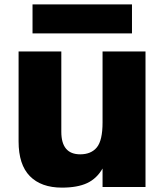

<svg xmlns="http://www.w3.org/2000/svg" viewBox="-20 -815 749 873"><path d="M64.5 -171.9V-581.1H258.8V-215.8Q258.8 -113.3 344.7 -113.3Q394.5 -113.3 420.4 -145Q446.3 -176.8 446.3 -257.8V-581.1H641.6V35.2H446.3V-48.8Q419.9 -2.9 376 17.6Q332 38.1 261.7 38.1Q167 38.1 115.7 -14.2Q64.5 -66.4 64.5 -171.9ZM127.9 -663.1V-794.9H580.1V-663.1Z"/></svg>

Font: GenEi M Gothic v2 Black
Style: Regular
Weight: 900
Version: Version 2.0